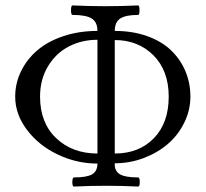

<svg xmlns="http://www.w3.org/2000/svg" viewBox="-20 -686 759 709"><path d="M252.9 2.9Q247.1 2.9 247.1 -13.7Q247.1 -30.3 252.9 -30.8Q300.3 -30.8 320.1 -42.2Q339.8 -53.7 339.8 -82Q263.2 -82 193.1 -115.5Q123 -148.9 79.6 -206.5Q36.1 -264.2 36.1 -329.1Q36.1 -378.9 57.9 -423.3Q79.6 -467.8 118.4 -500.7Q157.2 -533.7 214.6 -552.7Q272 -571.8 339.8 -571.8Q339.8 -604 319.1 -617.4Q298.3 -630.9 248 -630.9Q242.2 -630.9 242.2 -648.4Q242.2 -666 248 -666Q309.6 -663.1 369.1 -663.1Q427.2 -663.1 490.2 -666Q495.1 -666 495.1 -648.4Q495.1 -630.9 490.2 -630.9Q443.4 -630.9 423.6 -617.4Q403.8 -604 403.8 -571.8Q469.7 -571.8 523.2 -552.7Q576.7 -533.7 611.3 -500.5Q646 -467.3 664.6 -423.3Q683.1 -379.4 683.1 -329.1Q683.1 -279.3 660.6 -233.4Q638.2 -187.5 600.3 -154.8Q562.5 -122.1 511 -102.5Q459.5 -83 403.8 -83Q402.3 -54.7 422.4 -42.7Q442.4 -30.8 490.2 -30.8Q496.1 -30.8 496.1 -13.9Q496.1 2.9 490.2 2.9Q428.7 0 372.1 0Q313 0 252.9 2.9ZM339.8 -119.1V-539.1Q282.2 -539.1 234.6 -514.6Q187 -490.2 157.5 -441.7Q127.9 -393.1 127.9 -329.1Q127.9 -232.4 187.5 -175.8Q247.1 -119.1 339.8 -119.1ZM403.8 -119.1Q493.2 -119.1 548.1 -175.5Q603 -231.9 603 -329.1Q603 -425.3 546.6 -481.7Q490.2 -538.1 403.8 -538.1Z"/></svg>

Font: Junicode SmCond Light
Style: Regular
Weight: 300
Width: 4
Designer: Peter S. Baker
Version: Version 2.206